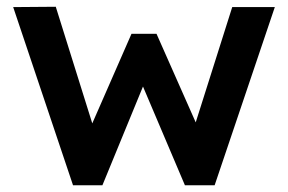

<svg xmlns="http://www.w3.org/2000/svg" viewBox="-20 -548 852 568"><path d="M196 0 19 -527 145 -528 253 -183 369 -448H443L559 -186L667 -527H793L615 0H527L403 -292L283 0Z"/></svg>

Font: Lexend Deca Medium
Style: Regular
Weight: 500
Designer: Bonnie Shaver-Troup, Thomas Jockin
Foundry: Lexend
Version: Version 1.008; ttfautohint (v1.8.4.7-5d5b)